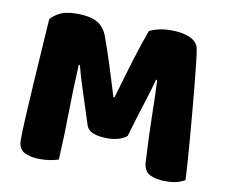

<svg xmlns="http://www.w3.org/2000/svg" viewBox="-71 -698 939 793"><g transform="rotate(10 398.5 -301.0)"><path d="M403 -125Q367 -125 343.5 -134Q320 -143 313 -165Q285 -253 267 -307.5Q249 -362 239 -403H234Q231 -344 229.5 -295.5Q228 -247 227.5 -201Q227 -155 225.5 -108Q224 -61 221 -4Q208 1 187 4.5Q166 8 145 8Q101 8 76.5 -6Q52 -20 52 -57Q52 -88 55 -147.5Q58 -207 62.5 -279Q67 -351 72 -427Q77 -503 81 -567Q89 -580 116 -595Q143 -610 192 -610Q245 -610 275 -593.5Q305 -577 319 -540Q328 -516 338.5 -485Q349 -454 359.5 -421Q370 -388 380 -355.5Q390 -323 398 -297H403Q427 -381 451 -459.5Q475 -538 495 -591Q510 -599 533.5 -604.5Q557 -610 586 -610Q635 -610 666 -595.5Q697 -581 702 -554Q706 -534 710.5 -492.5Q715 -451 720 -399Q725 -347 730 -289Q735 -231 739.5 -177.5Q744 -124 747 -79.5Q750 -35 751 -11Q734 -1 715.5 3.5Q697 8 668 8Q630 8 604 -5Q578 -18 576 -56Q570 -165 568.5 -252Q567 -339 564 -398H559Q549 -359 530 -300Q511 -241 484 -149Q471 -138 450.5 -131.5Q430 -125 403 -125Z"/></g></svg>

Font: Baloo 2 Latin ExtraBold
Style: Regular
Weight: 400
Designer: Sarang Kulkarni and Ek Type
Foundry: Ek Type
Version: Version 1.001